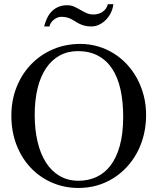

<svg xmlns="http://www.w3.org/2000/svg" viewBox="-20 -889 763 924"><path d="M683.1 -335Q683.1 -285.2 671.9 -239.5Q660.6 -193.8 639.9 -155Q619.1 -116.2 589.8 -84.7Q560.5 -53.2 524.4 -30.8Q488.3 -8.3 446.3 3.7Q404.3 15.6 357.9 15.6Q290.5 15.6 231.7 -9.5Q172.9 -34.7 128.9 -80.6Q85 -126.5 59.8 -190.7Q34.7 -254.9 34.7 -333Q34.7 -407.2 60.1 -470.5Q85.4 -533.7 130.1 -579.8Q174.8 -626 235.4 -651.9Q295.9 -677.7 366.7 -677.7Q410.2 -677.7 450.4 -666Q490.7 -654.3 525.9 -632.8Q561 -611.3 589.8 -580.6Q618.7 -549.8 639.4 -511.7Q660.2 -473.6 671.6 -429.2Q683.1 -384.8 683.1 -335ZM572.8 -322.3Q573.2 -397.9 560.1 -457.5Q546.9 -517.1 519.8 -558.1Q492.7 -599.1 451.9 -620.8Q411.1 -642.6 356 -643.1Q306.2 -643.1 267.3 -621.8Q228.5 -600.6 201.7 -560.8Q174.8 -521 160.9 -464.1Q147 -407.2 147 -335.9Q147 -265.6 160.6 -207.5Q174.3 -149.4 200.7 -107.7Q227.1 -65.9 266.4 -42.7Q305.7 -19.5 356.9 -19Q404.3 -19 443.8 -37.1Q483.4 -55.2 512 -92.5Q540.5 -129.9 556.4 -187Q572.3 -244.1 572.8 -322.3ZM525.4 -868.7Q523.4 -848.6 514.4 -829.3Q505.4 -810.1 491.2 -795.2Q477.1 -780.3 458.7 -771Q440.4 -761.7 419.4 -761.7Q401.4 -761.7 387.9 -765.1Q374.5 -768.6 363.8 -773.7Q353 -778.8 344 -784.9Q335 -791 325 -796.1Q314.9 -801.3 303 -804.7Q291 -808.1 274.9 -808.1Q265.1 -808.1 255.4 -804Q245.6 -799.8 237.8 -793.2Q230 -786.6 224.6 -778.3Q219.2 -770 218.3 -761.7H192.4Q197.8 -783.2 206.8 -802Q215.8 -820.8 229.2 -834.5Q242.7 -848.1 261.2 -856Q279.8 -863.8 303.2 -863.8Q322.3 -863.8 337.2 -856.9Q352.1 -850.1 366.5 -841.6Q380.9 -833 396 -826.2Q411.1 -819.3 430.2 -819.3Q441.9 -819.3 453.1 -822.5Q464.4 -825.7 473.6 -832Q482.9 -838.4 489.5 -847.7Q496.1 -856.9 499 -868.7Z"/></svg>

Font: Doulos SIL APac
Style: Regular
Weight: 400
Designer: Walt Agee, Victor Gaultney, Peter Martin, Debbi Hosken, Becca Hirsbrunner
Foundry: SIL International
Version: Version 5.000